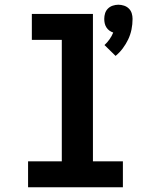

<svg xmlns="http://www.w3.org/2000/svg" viewBox="-20 -794 640 814"><path d="M470 -557 423 -603Q435 -614 444.5 -627.5Q454 -641 460 -656Q451 -659 443.5 -664.5Q436 -670 431 -678Q426 -686 424 -695Q422 -704 422 -714Q422 -726 425.5 -737.5Q429 -749 437.5 -757.5Q446 -766 458 -770Q470 -774 482 -774Q494 -774 506 -770Q518 -766 526.5 -757.5Q535 -749 538.5 -737.5Q542 -726 542 -714Q542 -691 537.5 -669Q533 -647 523.5 -627Q514 -607 500.5 -589Q487 -571 470 -557ZM99 0V-110H242V-625H115V-735H374V-110H501V0Z"/></svg>

Font: Iosevka Custom XBdEx
Style: Regular
Weight: 800
Width: 7
Monospace: yes
Designer: Belleve Invis
Foundry: Belleve Invis
Version: Version 11.2.4; ttfautohint (v1.8.4)